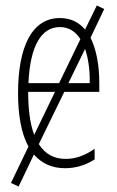

<svg xmlns="http://www.w3.org/2000/svg" viewBox="-20 -605 428 702"><path d="M48 77 104 -40C132 -8 169 10 218 10C260 10 296 -3 326 -22V-61C290 -36 256 -24 220 -24C177 -24 145 -42 122 -78L215 -269H343V-303C343 -364 333 -423 311 -467L361 -572L334 -585L291 -497C269 -523 239 -539 199 -539C96 -539 46 -433 46 -264C46 -183 58 -117 84 -69L20 64ZM199 -506C232 -506 257 -489 274 -462L196 -301H84C90 -439 132 -506 199 -506ZM308 -301H230L291 -426C303 -392 309 -348 308 -301ZM83 -269H181L105 -112C90 -152 83 -204 83 -269Z"/></svg>

Font: Noto Sans ExtraCondensed ExtraLight
Style: Regular
Weight: 200
Width: 2
Designer: Monotype Design Team
Foundry: Monotype Imaging Inc.
Version: Version 2.013